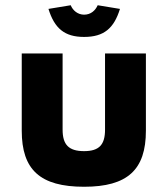

<svg xmlns="http://www.w3.org/2000/svg" viewBox="-20 -704 640 733"><path d="M63 -205C63 -56 133 9 301 9C467 9 537 -56 537 -205V-500H381V-209C381 -152 359 -127 301 -127C242 -127 219 -152 219 -209V-500H63ZM165 -670 250 -684C258 -664 277 -648 301 -648C327 -648 344 -664 353 -684L438 -670C415 -596 377 -563 301 -563C226 -563 188 -596 165 -670Z"/></svg>

Font: LT Wave Mono Black
Style: Regular
Weight: 900
Designer: Daniel Lyons
Version: Version 2.5 (Glyphs App)